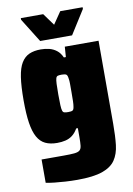

<svg xmlns="http://www.w3.org/2000/svg" viewBox="-98 -763 715 1031"><g transform="rotate(-10 259.5 -248.0)"><path d="M239 206Q206 206 173.5 204Q141 202 114 199Q87 196 68 192V65Q88 65 108 65Q128 65 148 65Q168 65 188 65Q226 65 246.5 63Q267 61 276 53.5Q285 46 287 29Q289 12 289 -18V-67H280Q267 -44 250 -31Q233 -18 212 -13Q191 -8 167 -8Q129 -8 102.5 -20.5Q76 -33 59.5 -62.5Q43 -92 35.5 -141Q28 -190 28 -264Q28 -341 35.5 -390.5Q43 -440 60 -467.5Q77 -495 103 -506.5Q129 -518 166 -518Q190 -518 212 -512.5Q234 -507 252 -493Q270 -479 281 -454H292L296 -510H480V-56Q480 9 474.5 57.5Q469 106 446.5 139Q424 172 375 189Q326 206 239 206ZM254 -161Q271 -161 277.5 -165Q284 -169 286 -185Q288 -195 288.5 -214.5Q289 -234 289 -263Q289 -291 289 -309Q289 -327 287 -336Q285 -356 278 -360.5Q271 -365 254 -365Q240 -365 232.5 -363Q225 -361 222 -351.5Q219 -342 218 -321Q217 -300 217 -263Q217 -226 218 -205Q219 -184 222 -174.5Q225 -165 232.5 -163Q240 -161 254 -161ZM171 -563 90 -693V-702H212L260 -636L305 -702H427V-693L345 -563Z"/></g></svg>

Font: Saira SemiCondensed Black
Style: Regular
Weight: 900
Width: 4
Designer: Hector Gatti with collaboration of the Omnibus-Type team
Foundry: Omnibus-Type
Version: Version 1.101